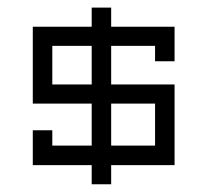

<svg xmlns="http://www.w3.org/2000/svg" viewBox="-20 -429 540 500"><path d="M383.8 -359.4Q400.4 -359.4 434.6 -359.4Q434.6 -329.1 434.6 -269.5Q418 -269.5 383.8 -269.5Q383.8 -283.2 383.8 -309.6Q345.7 -309.6 269.5 -309.6Q269.5 -276.4 269.5 -209Q325.2 -209 434.6 -209Q434.6 -139.6 434.6 1Q379.9 1 269.5 1Q269.5 17.6 269.5 50.8Q252.9 50.8 218.8 50.8Q218.8 34.2 218.8 1Q167 1 65.4 1Q65.4 -29.3 65.4 -89.8Q82 -89.8 116.2 -89.8Q116.2 -76.2 116.2 -49.8Q150.4 -49.8 218.8 -49.8Q218.8 -85.9 218.8 -159.2Q167 -159.2 65.4 -159.2Q65.4 -226.6 65.4 -359.4Q116.2 -359.4 218.8 -359.4Q218.8 -376 218.8 -409.2Q235.4 -409.2 269.5 -409.2Q269.5 -392.6 269.5 -359.4Q298.8 -359.4 327.1 -359.4Q355.5 -359.4 383.8 -359.4ZM383.8 -159.2Q345.7 -159.2 269.5 -159.2Q269.5 -123 269.5 -49.8Q307.6 -49.8 383.8 -49.8Q383.8 -77.1 383.8 -104.5Q383.8 -131.8 383.8 -159.2ZM218.8 -209Q218.8 -243.2 218.8 -309.6Q184.6 -309.6 116.2 -309.6Q116.2 -276.4 116.2 -209Q141.6 -209 168 -209Q193.4 -209 218.8 -209Z"/></svg>

Font: Tsing
Style: Bold
Weight: 400
Designer: iepn
Foundry: Jiangxue academy
Version: Version 1.0